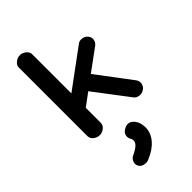

<svg xmlns="http://www.w3.org/2000/svg" viewBox="-263 -643 998 998"><g transform="rotate(-45 236.0 -144.0)"><path d="M57 -28V-533Q57 -549 72.5 -561.5Q88 -574 106 -574Q124 -574 139.5 -561.5Q155 -549 155 -533V-244L364 -398Q377 -409 396 -406.5Q415 -404 426 -390Q437 -377 434.5 -360Q432 -343 418 -332L298 -244L442 -53Q452 -39 448.5 -21Q445 -3 430 6Q416 16 397 14Q378 12 368 -2L225 -190L155 -138V-28Q155 -11 140 1.5Q125 14 106 14Q87 14 72 1.5Q57 -11 57 -28ZM194 282Q179 289 160 284.5Q141 280 134 265Q126 250 133 233.5Q140 217 156 210Q211 185 211 158Q211 148 206 140Q197 126 201.5 109.5Q206 93 222 84Q259 62 286 96Q303 118 303 155Q303 193 275 226.5Q247 260 194 282Z"/></g></svg>

Font: Hoogli
Style: Bold
Weight: 700
Designer: Anand Singh Naorem
Foundry: Brand New Type
Version: Version 1.00 b007